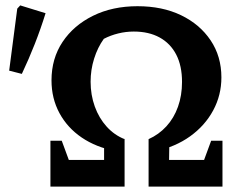

<svg xmlns="http://www.w3.org/2000/svg" viewBox="-20 -692 931 712"><path d="M408 -132Q336 -146 283 -182Q230 -218 200.5 -272.5Q171 -327 171 -394Q171 -475 212 -536.5Q253 -598 325 -633.5Q397 -669 490 -669Q582 -669 651.5 -635.5Q721 -602 761 -542.5Q801 -483 801 -405Q801 -339 770.5 -282.5Q740 -226 685 -186.5Q630 -147 555 -131L531 -176Q569 -193 597 -223.5Q625 -254 640 -296Q655 -338 655 -388Q655 -448 633.5 -489.5Q612 -531 572 -553Q532 -575 476 -575Q447 -575 418.5 -568Q390 -561 365 -548Q342 -516 329 -474.5Q316 -433 316 -389Q316 -340 331.5 -297Q347 -254 375.5 -222.5Q404 -191 442 -176ZM167 0V-170H209L251 -56L205 -99H366V-160L442 -177V0ZM531 0V-176L608 -165L607 -99H767L721 -56L763 -170H805V0ZM61 -418 14 -430 44 -660 55 -672 149 -643Q131 -585 109 -529Q87 -473 61 -418Z"/></svg>

Font: Piazzolla 24pt
Style: Bold
Weight: 700
Designer: Juan Pablo del Peral
Foundry: Huerta Tipografica
Version: Version 2.005